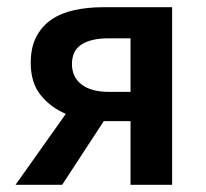

<svg xmlns="http://www.w3.org/2000/svg" viewBox="-20 -511 570 531"><path d="M341 0V-176H269H267L152 0H23L162 -196Q120 -214 92.5 -248Q65 -282 65 -337Q65 -380 80.5 -409.5Q96 -439 122.5 -457Q149 -475 185.5 -483Q222 -491 264 -491H456V0ZM280 -257H341V-405H280Q232 -405 205.5 -388Q179 -371 179 -334Q179 -298 205.5 -277.5Q232 -257 280 -257Z"/></svg>

Font: Processing Sans Pro Semibold
Style: Regular
Weight: 600
Designer: Paul D. Hunt
Foundry: Adobe Systems Incorporated
Version: Version 2.020;PS 2.000;hotconv 1.0.86;makeotf.lib2.5.63406